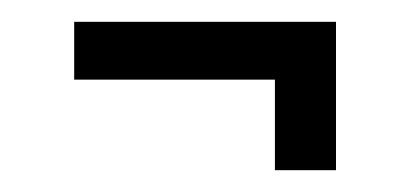

<svg xmlns="http://www.w3.org/2000/svg" viewBox="-20 -346 376 176"><path d="M48 -273V-326H288V-273ZM232 -190V-311H288V-190Z"/></svg>

Font: Bricolage Grotesque Condensed ExtraLight
Style: Regular
Weight: 250
Width: 3
Designer: Mathieu Triay
Foundry: Atelier Triay
Version: Version 1.000;gftools[0.9.30]